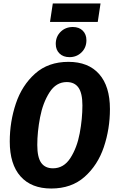

<svg xmlns="http://www.w3.org/2000/svg" viewBox="-20 -1065 664 1102"><path d="M611 -439Q611 -325 576 -221Q541 -117 465.5 -50Q390 17 274 17Q160 17 98 -52.5Q36 -122 36 -253Q36 -366 71 -470.5Q106 -575 181.5 -642.5Q257 -710 373 -710Q487 -710 549 -640Q611 -570 611 -439ZM194 -233Q194 -162 216.5 -130.5Q239 -99 284 -99Q346 -99 384 -158Q422 -217 437.5 -300Q453 -383 453 -460Q453 -530 430.5 -562Q408 -594 363 -594Q302 -594 264 -534.5Q226 -475 210 -391.5Q194 -308 194 -233ZM300 -813Q300 -855 328 -882.5Q356 -910 398 -910Q434 -910 455 -889Q476 -868 476 -834Q476 -792 448 -764.5Q420 -737 379 -737Q343 -737 321.5 -758Q300 -779 300 -813ZM541 -939H267L283 -1045H557Z"/></svg>

Font: Fira Sans Condensed
Style: Bold Italic
Weight: 700
Width: 3
Italic angle: -8°
Designer: Carrois Corporate & Edenspiekermann AG
Foundry: Carrois Corporate GbR & Edenspiekermann AG
Version: Version 4.203